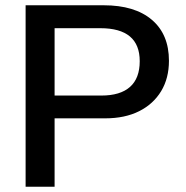

<svg xmlns="http://www.w3.org/2000/svg" viewBox="-20 -708 707 728"><path d="M620.6 -477.5Q620.6 -411.6 591.1 -362.5Q561.5 -313.5 507.6 -286.4Q453.6 -259.3 378.9 -259.3H187V0H77.1V-688H373Q491.2 -688 555.9 -632.8Q620.6 -577.6 620.6 -477.5ZM509.8 -476.1Q509.8 -601.1 360.4 -601.1H187V-345.7H364.3Q436 -345.7 472.9 -378.4Q509.8 -411.1 509.8 -476.1Z"/></svg>

Font: Arimo Medium
Style: Regular
Weight: 500
Designer: Steve Matteson
Foundry: Monotype Imaging Inc.
Version: Version 1.33